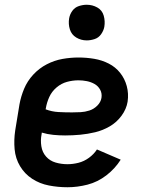

<svg xmlns="http://www.w3.org/2000/svg" viewBox="-20 -780 616 808"><path d="M264 8Q306 8 348.5 -3Q391 -14 427.5 -42Q464 -70 488 -108L388 -151Q375 -131 354.5 -116Q334 -101 310.5 -95Q287 -89 264 -89Q238 -89 214 -96Q190 -103 174 -121Q158 -139 154 -164.5Q150 -190 155 -215L156 -222Q179 -215 204 -212.5Q229 -210 254 -210Q286 -210 317.5 -213Q349 -216 380.5 -223.5Q412 -231 441.5 -248Q471 -265 491.5 -293Q512 -321 517 -352Q522 -386 513.5 -417.5Q505 -449 485.5 -473.5Q466 -498 437.5 -512.5Q409 -527 376.5 -532.5Q344 -538 310 -538Q277 -538 243 -532Q209 -526 177 -509.5Q145 -493 120 -466Q95 -439 81.5 -406.5Q68 -374 62 -341L44 -231Q38 -191 41.5 -152Q45 -113 64.5 -80.5Q84 -48 115.5 -27.5Q147 -7 185.5 0.5Q224 8 264 8ZM283 -307Q254 -307 226 -308.5Q198 -310 172 -320L173 -325Q177 -349 187.5 -372Q198 -395 218 -412Q238 -429 262 -435.5Q286 -442 310 -442Q328 -442 345.5 -438.5Q363 -435 378 -426.5Q393 -418 401.5 -402.5Q410 -387 407 -368Q404 -350 389.5 -335.5Q375 -321 356.5 -315Q338 -309 319.5 -308Q301 -307 283 -307ZM345 -610Q361 -610 378 -615.5Q395 -621 405.5 -636Q416 -651 419 -667Q423 -691 416.5 -714Q410 -737 389.5 -748.5Q369 -760 345 -760Q329 -760 312 -754.5Q295 -749 284.5 -734.5Q274 -720 271 -703Q267 -679 274 -656.5Q281 -634 301 -622Q321 -610 345 -610Z"/></svg>

Font: Iosevka Sparkle Semibold
Style: Italic
Weight: 600
Italic angle: -9°
Designer: Belleve Invis
Foundry: Belleve Invis
Version: Version 4.5.0; ttfautohint (v1.8.3)